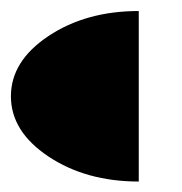

<svg xmlns="http://www.w3.org/2000/svg" viewBox="-20 -489 333 352"><path d="M234.4 -156.2Q137.7 -156.2 68.8 -202.1Q0 -248 0 -312.5Q0 -377 68.8 -422.9Q137.7 -468.8 234.4 -468.8Z"/></svg>

Font: Leporid
Style: Regular
Weight: 400
Designer: GGBotNet
Foundry: GGBotNet
Version: 1.00